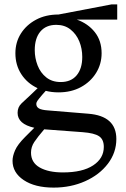

<svg xmlns="http://www.w3.org/2000/svg" viewBox="-20 -596 571 873"><path d="M246 -176Q215 -176 188 -183L172 -165Q155 -145 150 -137.5Q145 -130 145 -124Q145 -110 157 -103Q169 -96 198 -94L381 -79Q509 -69 509 36Q509 98 470.5 148.5Q432 199 367 228Q302 257 224 257Q139 257 88 223Q37 189 37 135Q37 114 48.5 87.5Q60 61 94 27L136 -15Q60 -32 60 -83Q60 -109 78 -126Q96 -143 124 -169L151 -195Q104 -217 77 -258.5Q50 -300 50 -354Q50 -404 75 -443.5Q100 -483 144 -506.5Q188 -530 246 -530L487 -576H513V-507H329Q380 -489 411 -450Q442 -411 442 -354Q442 -305 417 -264.5Q392 -224 348 -200Q304 -176 246 -176ZM256 -223Q303 -223 328.5 -253.5Q354 -284 354 -337Q354 -375 340.5 -408Q327 -441 300.5 -462Q274 -483 236 -483Q189 -483 163.5 -452.5Q138 -422 138 -368Q138 -332 151 -298.5Q164 -265 190.5 -244Q217 -223 256 -223ZM121 98Q121 143 160.5 165.5Q200 188 266 188Q355 188 403.5 156Q452 124 452 72Q452 38 430.5 23.5Q409 9 356 5L181 -8Q151 27 136 49.5Q121 72 121 98Z"/></svg>

Font: Hedvig Letters Serif 14pt
Style: Regular
Weight: 400
Designer: Alexander Örn & Tor Weibull
Foundry: Kanon Foundry
Version: Version 1.000; ttfautohint (v1.8.4.7-5d5b)